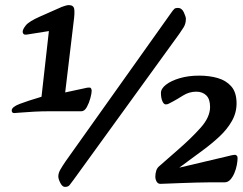

<svg xmlns="http://www.w3.org/2000/svg" viewBox="-20 -716 953 754"><path d="M26 -282Q26 -296 57.5 -308Q89 -320 143 -336L172 -594L84 -580Q76 -579 72.5 -582.5Q69 -586 69 -591Q69 -601 81.5 -616.5Q94 -632 137 -651L223 -689Q228 -691 236.5 -693.5Q245 -696 250 -696Q269 -696 271.5 -680.5Q274 -665 269 -629L236 -353L315 -370Q322 -372 327 -372Q332 -372 333 -372Q336 -372 338 -368Q340 -364 340 -359Q340 -350 335 -331Q330 -312 321 -295.5Q312 -279 299 -279H169Q144 -279 114.5 -277.5Q85 -276 62.5 -274Q40 -272 36 -272Q26 -272 26 -282ZM684 -583 269 -10Q259 3 253.5 10.5Q248 18 235 18Q225 18 217 2.5Q209 -13 209 -23Q209 -36 217 -50Q225 -64 238 -83L651 -664Q660 -677 664.5 -681Q669 -685 678 -685Q694 -685 702 -667.5Q710 -650 710 -642Q710 -623 701 -608.5Q692 -594 684 -583ZM606 -64 679 -128Q731 -173 768 -214.5Q805 -256 805 -296Q805 -327 790 -341.5Q775 -356 751 -356Q723 -356 699 -341Q675 -326 662 -319Q648 -312 643 -309Q638 -306 631 -306Q623 -306 617.5 -319Q612 -332 612 -351Q612 -368 632 -383.5Q652 -399 686 -409Q720 -419 762 -419Q802 -419 835 -409.5Q868 -400 888.5 -376.5Q909 -353 909 -310Q909 -273 890.5 -240.5Q872 -208 842 -180Q812 -152 778 -127L652 -34L656 -51L868 -101Q879 -104 888.5 -106Q898 -108 903 -108Q906 -108 909.5 -105Q913 -102 913 -95Q913 -84 910 -68Q907 -52 900.5 -36.5Q894 -21 884.5 -10.5Q875 0 862 0H805Q781 0 750 1Q719 2 689 3Q659 4 637.5 5Q616 6 610 6Q600 6 595 -3Q590 -12 590 -22Q590 -34 593.5 -45.5Q597 -57 606 -64Z"/></svg>

Font: Alkatra
Style: Regular
Weight: 400
Designer: Suman Bhandary
Version: Version 1.100;gftools[0.9.22]